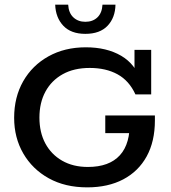

<svg xmlns="http://www.w3.org/2000/svg" viewBox="-20 -798 737 828"><path d="M356 10Q261 10 190.5 -29Q120 -68 80.5 -136Q41 -204 41 -290Q41 -379 80 -447.5Q119 -516 189 -555Q259 -594 350 -594Q440 -594 502.5 -557.5Q565 -521 588 -447L560 -464V-583H632V-391H564Q537 -450 487 -477.5Q437 -505 367 -505Q299 -505 250.5 -478Q202 -451 176 -403Q150 -355 150 -291Q150 -227 175.5 -179.5Q201 -132 248 -105Q295 -78 359 -78Q451 -78 497 -128.5Q543 -179 539 -278L588 -224H434V-300H648V-279Q648 -188 612.5 -123.5Q577 -59 511.5 -24.5Q446 10 356 10ZM348 -652Q286 -652 253 -687Q220 -722 218 -778H274Q276 -742 296.5 -723Q317 -704 348 -704Q380 -704 400 -723Q420 -742 422 -778H478Q477 -722 444 -687Q411 -652 348 -652Z"/></svg>

Font: Rokkitt Medium
Style: Regular
Weight: 500
Version: Version 3.103